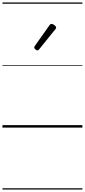

<svg xmlns="http://www.w3.org/2000/svg" viewBox="-20 -1030 685 1550"><path d="M283 -623Q276 -623 266 -631Q256 -639 256 -647Q256 -649 257.5 -651.5Q259 -654 261 -659L380 -827Q383 -832 387 -834.5Q391 -837 397 -837Q403 -837 411.5 -832Q420 -827 426.5 -820.5Q433 -814 433 -808Q433 -803 432 -800.5Q431 -798 426 -793L296 -632Q290 -623 283 -623ZM0 490H645V500H0ZM0 -20H645V0H0ZM0 -505H645V-500H0ZM0 -1010H645V-1000H0Z"/></svg>

Font: Playwrite NG Modern Guides
Style: Regular
Weight: 400
Designer: Veronika Burian, José Scaglione
Foundry: TypeTogether
Version: Version 1.003